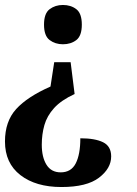

<svg xmlns="http://www.w3.org/2000/svg" viewBox="-33 -560 549 772"><path d="M251 -310 267 -182Q213 -157 184.5 -125.5Q156 -94 145.5 -57Q135 -20 135 22Q135 72 154 102.5Q173 133 211 133Q253 133 271.5 97Q290 61 290 -4Q349 -4 381.5 12Q414 28 414 69Q414 117 365 154.5Q316 192 214 192Q111 192 49 144Q-13 96 -13 9Q-13 -72 32 -121.5Q77 -171 170 -212L185 -310ZM220 -540Q252 -540 274 -523Q296 -506 296 -461Q296 -416 274 -399Q252 -382 220 -382Q189 -382 166.5 -399Q144 -416 144 -461Q144 -506 166.5 -523Q189 -540 220 -540Z"/></svg>

Font: Noto Serif Devanagari SemiCondensed
Style: Bold
Weight: 700
Width: 4
Designer: Universal Thirst, Indian Type Foundry and the Monotype Design Team
Foundry: Monotype Imaging Inc.
Version: Version 2.004; ttfautohint (v1.8.4.7-5d5b)